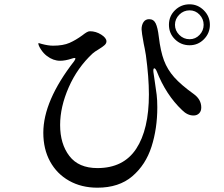

<svg xmlns="http://www.w3.org/2000/svg" viewBox="-20 -846 1040 891"><path d="M954 -731Q954 -692 926.5 -664Q899 -636 860 -636Q820 -636 792 -663.5Q764 -691 764 -731Q764 -771 792 -798.5Q820 -826 860 -826Q898 -826 926 -798Q954 -770 954 -731ZM925 -731Q925 -758 906 -778Q887 -798 860 -798Q832 -798 812 -778Q792 -758 792 -731Q792 -704 812 -684Q832 -664 860 -664Q887 -664 906 -684Q925 -704 925 -731ZM914 -347Q914 -330 904 -320Q894 -310 878 -310Q850 -310 825 -335Q750 -406 707 -516Q701 -529 696 -529Q693 -529 692 -524Q691 -519 692 -511L698 -470Q704 -431 707 -406.5Q710 -382 710 -348Q710 -249 683 -165Q656 -81 594 -28Q532 25 432 25Q358 25 301 -7Q244 -39 212.5 -96.5Q181 -154 181 -230Q181 -378 324 -562Q330 -571 330 -574Q330 -577 326 -577Q322 -577 313 -574Q283 -564 259 -564Q227 -564 198 -586Q182 -598 170 -616.5Q158 -635 158 -644Q158 -646 160 -646Q162 -646 165.5 -644.5Q169 -643 174 -642Q204 -634 226 -634Q273 -634 302.5 -647Q332 -660 362 -682Q372 -690 381 -695.5Q390 -701 397 -701Q425 -701 449.5 -685.5Q474 -670 474 -654Q474 -644 464 -635.5Q454 -627 436 -616Q419 -606 410 -598Q339 -532 299 -441Q259 -350 259 -266Q259 -178 302 -122Q345 -66 432 -66Q553 -66 612 -155.5Q671 -245 671 -408Q671 -487 657 -590Q651 -626 647 -643Q637 -697 637 -710Q637 -730 646 -743.5Q655 -757 672 -757Q693 -757 702.5 -737.5Q712 -718 717 -675Q725 -608 741 -565.5Q757 -523 788.5 -487.5Q820 -452 880 -409Q914 -384 914 -347Z"/></svg>

Font: Shippori Mincho B1 SemiBold
Style: Regular
Weight: 600
Designer: FONTDASU
Foundry: FONTDASU / Google Inc. / but / Adobe
Version: Version 3.110; ttfautohint (v1.8.3)